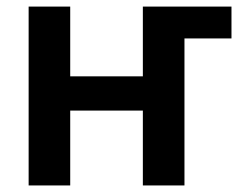

<svg xmlns="http://www.w3.org/2000/svg" viewBox="-20 -566 739 586"><path d="M194.3 -545.9V-333H416V-545.9H686.5V-448.7H543V0H416V-228.5H194.3V0H67.4V-545.9Z"/></svg>

Font: Inter SemiBold
Style: Regular
Weight: 600
Designer: Rasmus Andersson
Foundry: rsms
Version: Version 4.001;git-9221beed3